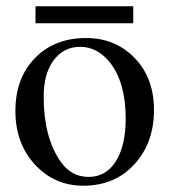

<svg xmlns="http://www.w3.org/2000/svg" viewBox="-20 -581 540 611"><path d="M404 -507H93V-561H404ZM470 -231Q470 -126 407.5 -58Q345 10 245 10Q153 10 91 -57.5Q29 -125 29 -228Q29 -332 91 -396Q153 -460 254 -460Q347 -460 408.5 -396.5Q470 -333 470 -231ZM380 -204Q380 -318 330 -382Q290 -432 235 -432Q183 -432 151 -389.5Q119 -347 119 -273Q119 -145 172 -68Q206 -18 262 -18Q317 -18 348.5 -67.5Q380 -117 380 -204Z"/></svg>

Font: STIX
Style: Regular
Weight: 400
Designer: MicroPress Inc., with final additions and corrections provided by Coen Hoffman, Elsevier (retired)
Version: Version 1.1.1